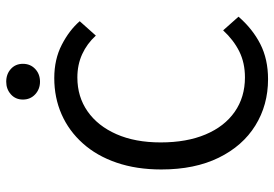

<svg xmlns="http://www.w3.org/2000/svg" viewBox="-151 -710 873 611"><g transform="rotate(-90 285.5 -404.5)"><path d="M339 12Q256.8 12 191.6 -28.4Q126.5 -68.7 89.1 -145Q51.7 -221.3 51.7 -327.7Q51.7 -406.9 73.4 -470Q95 -533.2 134.8 -577.5Q174.5 -621.9 227.4 -645.1Q280.2 -668.3 342.6 -668.3Q402.3 -668.3 448.5 -644.4Q494.8 -620.5 523.5 -587.3L477.7 -536Q451.9 -564.3 418.5 -579.5Q385.1 -594.8 344.4 -594.8Q283.1 -594.8 236.6 -562.3Q190.1 -529.8 164 -470.4Q137.8 -411.1 137.8 -329.5Q137.8 -246.8 163.2 -186.7Q188.5 -126.7 235.1 -94.1Q281.8 -61.5 344.7 -61.5Q391 -61.5 427.3 -79.5Q463.5 -97.5 494.4 -130.9L537.9 -82Q499.1 -37.2 450.8 -12.6Q402.6 12 339 12ZM331 -713.7Q307.4 -713.7 290.8 -729Q274.2 -744.4 274.2 -768.1Q274.2 -791.6 290.8 -806.4Q307.4 -821.2 331 -821.2Q355.3 -821.2 371.6 -806.4Q387.9 -791.6 387.9 -768.1Q387.9 -744.4 371.6 -729Q355.3 -713.7 331 -713.7Z"/></g></svg>

Font: Source Sans 3 VF
Style: Regular
Weight: 200
Designer: Paul D. Hunt
Foundry: Adobe
Version: Version 3.046;hotconv 1.0.118;makeotfexe 2.5.65603